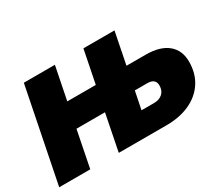

<svg xmlns="http://www.w3.org/2000/svg" viewBox="-124 -971 1412 1242"><g transform="rotate(-30 581.5 -350.0)"><path d="M7 0 147 -700H379L330 -455H543L592 -700H824L777 -463H920Q1027 -463 1084 -416Q1141 -369 1141 -284Q1141 -197 1099.5 -133Q1058 -69 983 -34.5Q908 0 807 0H452L506 -272H293L239 0ZM744 -298 717 -165H810Q850 -165 874 -186.5Q898 -208 898 -246Q898 -298 837 -298Z"/></g></svg>

Font: Montserrat Black
Style: Italic
Weight: 900
Italic angle: -11.3°
Designer: Julieta Ulanovsky
Foundry: Julieta Ulanovsky
Version: Version 9.000; ttfautohint (v1.8.4.7-5d5b)